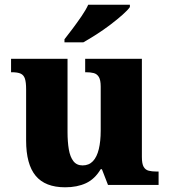

<svg xmlns="http://www.w3.org/2000/svg" viewBox="-20 -786 720 816"><path d="M257 10Q172 10 131.5 -39Q91 -88 91 -189V-407Q91 -436 86 -451.5Q81 -467 68 -473Q55 -479 30 -479H27V-536H267V-226Q267 -183 272.5 -151Q278 -119 292 -101Q306 -83 331 -83Q358 -83 375 -101Q392 -119 400 -152.5Q408 -186 408 -231V-418Q408 -446 400 -459Q392 -472 378 -475.5Q364 -479 346 -479H342V-536H583V-119Q583 -90 590.5 -77Q598 -64 612 -60.5Q626 -57 644 -57H654V0H439L413 -67H408Q383 -25 345.5 -7.5Q308 10 257 10ZM254 -619Q269 -638 288.5 -664Q308 -690 326.5 -717Q345 -744 355 -766H532V-756Q523 -743 500.5 -723Q478 -703 449 -681Q420 -659 389.5 -639.5Q359 -620 334 -606H254Z"/></svg>

Font: Noto Serif Kannada ExtraBold
Style: Regular
Weight: 800
Version: Version 2.003